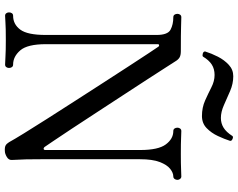

<svg xmlns="http://www.w3.org/2000/svg" viewBox="-115 -865 981 791"><g transform="rotate(90 375.5 -469.5)"><path d="M602 1Q587 2 579.5 -2Q572 -6 566 -16Q555 -36 529.5 -77.5Q504 -119 469.5 -173Q435 -227 396.5 -287Q358 -347 320.5 -405Q283 -463 251.5 -511.5Q220 -560 198.5 -592.5Q177 -625 172 -632Q170 -635 166 -634.5Q162 -634 162 -630V-168Q162 -92 187.5 -62.5Q213 -33 246 -33Q253 -33 256.5 -28Q260 -23 260 -16Q260 -10 256.5 -5Q253 0 246 0Q236 0 213 -1.5Q190 -3 145 -3Q93 -3 74.5 -1.5Q56 0 45 0Q38 0 34.5 -5Q31 -10 31 -16Q31 -23 34.5 -28Q38 -33 45 -33Q80 -33 102 -62.5Q124 -92 124 -167V-624Q124 -670 102.5 -681.5Q81 -693 51 -693Q44 -693 40.5 -698Q37 -703 37 -710Q37 -716 40.5 -721Q44 -726 51 -726Q59 -726 88 -725Q117 -724 191 -724Q208 -724 217 -718.5Q226 -713 233 -701Q238 -693 258 -662Q278 -631 308 -584.5Q338 -538 373.5 -484Q409 -430 444 -376Q479 -322 509.5 -276Q540 -230 560.5 -199.5Q581 -169 586 -162Q590 -158 594 -159Q598 -160 598 -165V-557Q598 -631 575 -662Q552 -693 520 -693Q513 -693 509.5 -698Q506 -703 506 -710Q506 -716 509.5 -721Q513 -726 520 -726Q530 -726 549.5 -725Q569 -724 615 -724Q657 -724 677 -725Q697 -726 707 -726Q713 -726 717 -721Q721 -716 721 -710Q721 -703 717 -698Q713 -693 707 -693Q692 -693 675.5 -680Q659 -667 647.5 -637Q636 -607 636 -556V-181Q636 -171 636 -162.5Q636 -154 636 -147Q636 -112 636.5 -87Q637 -62 639 -28Q640 -15 626.5 -7Q613 1 602 1ZM458 -811Q423 -811 394 -824Q365 -837 339.5 -850Q314 -863 289 -863Q264 -863 246 -851.5Q228 -840 213 -815Q209 -812 200.5 -814.5Q192 -817 192 -824Q200 -850 213.5 -876.5Q227 -903 247 -921.5Q267 -940 294 -940Q325 -940 355 -927Q385 -914 413 -901.5Q441 -889 466 -889Q488 -889 506 -900Q524 -911 540 -936Q543 -941 552.5 -937Q562 -933 560 -926Q553 -904 540.5 -877Q528 -850 508 -830.5Q488 -811 458 -811Z"/></g></svg>

Font: TsukuhouMincho
Style: Regular
Weight: 400
Designer: Iose
Foundry: Typographish
Version: Version 1.001; ttfautohint (v1.8.3)